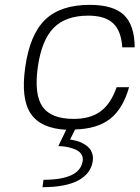

<svg xmlns="http://www.w3.org/2000/svg" viewBox="-20 -529 584 799"><path d="M255.4 11.2H256.3Q148.4 5.4 107.4 -56.9Q66.4 -119.1 85 -249Q104 -385.3 168 -447Q231.9 -508.8 353.5 -508.8Q451.2 -508.8 495.6 -466.8Q540 -424.8 540.5 -332H488.8Q484.4 -400.9 450.4 -432.4Q416.5 -463.9 347.2 -463.9Q252.9 -463.9 202.9 -412.6Q152.8 -361.3 137.2 -249Q121.6 -135.7 157 -85Q192.4 -34.2 286.6 -34.2Q356 -34.2 398.7 -65.7Q441.4 -97.2 465.3 -166H517.1Q491.7 -76.2 438.2 -34.4Q384.8 7.3 292.5 9.8L271.5 51.8Q273.9 51.8 277.6 52.5Q281.2 53.2 292 55.7Q302.7 58.1 312.3 61.8Q321.8 65.4 333.3 72.5Q344.7 79.6 352.3 88.4Q359.9 97.2 364 110.6Q368.2 124 366.2 140.1Q358.9 193.4 305.9 221.7Q252.9 250 156.7 250L161.1 219.2Q313.5 219.2 324.2 140.1Q326.2 125.5 319.3 114.3Q312.5 103 301 96.7Q289.6 90.3 274.2 86.2Q258.8 82 246.3 80.6Q233.9 79.1 222.7 79.1Z"/></svg>

Font: Fivo Sans Light
Style: Regular
Weight: 300
Designer: Alexander Slobzheninov
Foundry: Alexander Slobzheninov
Version: 1.0